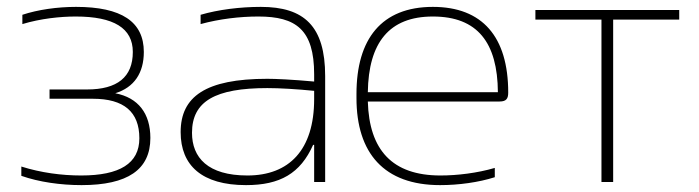

<svg xmlns="http://www.w3.org/2000/svg" viewBox="-20 -529 2031 558"><path d="M233 -269H124V-242H250C340 -242 385 -204 385 -127C385 -54 328 -19 216 -19C159 -19 99 -27 42 -45V-18C93 0 156 9 217 9C351 9 417 -36 417 -128C417 -199 382 -245 315 -258C370 -275 398 -317 398 -378C398 -466 333 -509 201 -509C147 -509 90 -501 45 -486V-459C98 -475 155 -481 200 -481C311 -481 366 -447 366 -378C366 -305 321 -269 233 -269Z M738 -509C678 -509 614 -501 563 -486V-459C618 -474 677 -481 731 -481C840 -481 893 -443 893 -313V-292C828 -298 780 -300 757 -300C577 -300 505 -248 505 -145C505 -48 567 9 695 9C794 9 853 -25 890 -108H893V0H925V-308C925 -453 864 -509 738 -509ZM538 -143C538 -235 606 -273 757 -273C793 -273 843 -270 893 -265V-241C893 -93 820 -19 699 -19C584 -19 538 -71 538 -143Z M1457 -260C1457 -422 1382 -509 1238 -509C1089 -509 1016 -416 1016 -256V-244C1016 -84 1096 9 1259 9C1313 9 1371 1 1418 -14V-41C1367 -26 1309 -19 1260 -19C1120 -19 1053 -93 1049 -234H1432C1452 -234 1457 -243 1457 -260ZM1049 -261C1051 -405 1111 -481 1238 -481C1368 -481 1426 -405 1427 -261Z M1728 0H1762V-472H1954V-500H1536V-472H1728Z"/></svg>

Font: LT Wave Text Thin
Style: Regular
Weight: 100
Designer: Daniel Lyons
Version: Version 2.5 (Glyphs App)